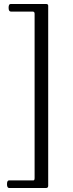

<svg xmlns="http://www.w3.org/2000/svg" viewBox="-20 -767 363 960"><path d="M26 173Q15 173 15 154Q15 135 25 135H147Q153 135 153 123V-698Q153 -709 144 -709H35Q23 -709 23 -728Q23 -747 33 -747H211Q221 -747 221 -738V162Q221 173 210 173Z"/></svg>

Font: Junicode
Style: Regular
Weight: 400
Designer: Peter S. Baker
Version: Version 2.100; ttfautohint (v1.8.4)